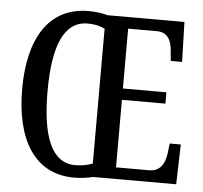

<svg xmlns="http://www.w3.org/2000/svg" viewBox="-52 -780 894 844"><g transform="rotate(5 395.0 -357.5)"><path d="M305 10C332 10 365 6 388 0H755L760 -176H711L706 -133C700 -88 681 -51 631 -51H485V-349H677V-399H485V-663H612C660 -663 677 -627 680 -581L684 -538H734L729 -714H390C368 -721 334 -725 306 -725C129 -725 44 -580 44 -359C44 -137 129 10 305 10ZM305 -45C200 -45 156 -161 156 -358C156 -555 200 -670 306 -670C338 -670 362 -664 382 -654V-59C362 -51 337 -45 305 -45Z"/></g></svg>

Font: Noto Serif Sinhala ExtraCondensed Medium
Style: Regular
Weight: 500
Width: 2
Designer: Jelle Bosma - Monotype Design Team
Foundry: Monotype Imaging Inc.
Version: Version 2.007